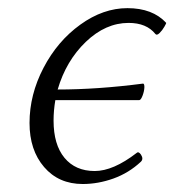

<svg xmlns="http://www.w3.org/2000/svg" viewBox="-20 -445 432 476"><path d="M185.1 11.2Q125.5 11.2 89.4 -30.8Q53.2 -72.8 53.2 -140.1Q53.2 -210.4 87.9 -276.9Q122.6 -343.3 179.2 -384Q235.8 -424.8 295.9 -424.8Q358.4 -424.8 392.1 -388.2Q392.6 -387.7 387.5 -378.7Q382.3 -369.6 375.5 -363Q368.7 -356.4 365.2 -360.8Q343.3 -388.2 298.8 -388.2Q241.7 -388.2 192.6 -341.1Q143.6 -293.9 123 -223.1Q222.2 -223.1 335 -237.8Q338.4 -236.8 337.9 -227.5Q337.4 -218.3 333.3 -207.5Q329.1 -196.8 325.2 -196.8H117.2Q112.8 -170.9 112.8 -146Q112.8 -86.4 139.9 -53.7Q167 -21 214.8 -21Q260.7 -21 318.8 -65.9Q323.7 -70.3 329.6 -61.5Q336.4 -50.8 329.1 -43.9Q299.3 -16.1 261.2 -2.4Q223.1 11.2 185.1 11.2Z"/></svg>

Font: Junicode SmCond Light
Style: Italic
Weight: 300
Width: 4
Italic angle: -11°
Designer: Peter S. Baker
Version: Version 2.206